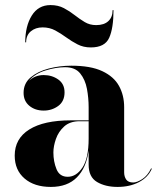

<svg xmlns="http://www.w3.org/2000/svg" viewBox="-20 -727 620 757"><path d="M148 -619Q120 -619 101.5 -603.5Q83 -588 83 -560H79.5Q79.5 -624 105.2 -665.5Q131 -707 179 -707Q209 -707 231.8 -695Q254.5 -683 274.2 -667.5Q294 -652 314 -640Q334 -628 359 -628Q390.5 -628 407.2 -643.8Q424 -659.5 424 -687H427.5Q427.5 -616 410.5 -578Q393.5 -540 338 -540Q309 -540 285.8 -552Q262.5 -564 241.2 -579.5Q220 -595 197.8 -607Q175.5 -619 148 -619ZM259.5 -252.5H329.5V-304.5Q329.5 -340.5 322.8 -376.8Q316 -413 296.2 -437.5Q276.5 -462 236.5 -462Q200.5 -462 158.5 -449Q116.5 -436 94 -408Q117.5 -431 152.5 -431Q185 -431 209.8 -413.5Q234.5 -396 234.5 -363Q234.5 -327.5 209.5 -309.2Q184.5 -291 152.5 -291Q118.5 -291 95.8 -309.8Q73 -328.5 73 -361Q73 -398.5 101 -422Q129 -445.5 172.2 -456.8Q215.5 -468 261 -468Q337.5 -468 383.2 -446.5Q429 -425 449.2 -388.2Q469.5 -351.5 469.5 -304.5V-47.5Q469.5 -31 477.5 -19.2Q485.5 -7.5 505.5 -7.5Q520 -7.5 541 -21Q562 -34.5 576 -63.5L578.5 -61.5Q563.5 -27.5 527.5 -8.8Q491.5 10 443.5 10Q395.5 10 362.5 -9.5Q329.5 -29 329.5 -77.5V-133.5Q320.5 -65.5 283.2 -27.8Q246 10 180.5 10Q115.5 10 76.8 -23.2Q38 -56.5 38 -113.5Q38 -180.5 95.5 -216.5Q153 -252.5 259.5 -252.5ZM247 -30Q280.5 -30 305 -66.2Q329.5 -102.5 329.5 -180.5V-249H294Q256 -249 233.2 -228.5Q210.5 -208 200.5 -179.2Q190.5 -150.5 190.5 -126Q190.5 -90 202.8 -60Q215 -30 247 -30Z"/></svg>

Font: Bodoni* 48pt
Style: Bold
Weight: 700
Version: Version 2.3